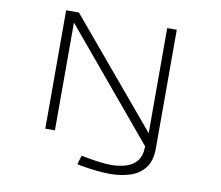

<svg xmlns="http://www.w3.org/2000/svg" viewBox="-92 -812 1285 1118"><g transform="rotate(10 550.0 -253.0)"><path d="M629.5 194Q591.5 194 550.2 189.8Q509 185.5 476 180Q443 174.5 430.5 171L446 118Q454.5 120 485.8 125.8Q517 131.5 555.2 136.5Q593.5 141.5 624 141.5Q666.5 141.5 707 130.5Q747.5 119.5 774 89.2Q800.5 59 800.5 0L267.5 -637.5V0H210.5V-700H286L808 -78.5V-700H864.5V1.5Q864.5 76.5 830.8 118.5Q797 160.5 743.2 177.2Q689.5 194 629.5 194Z"/></g></svg>

Font: Trispace Expanded ExtraLight
Style: Regular
Weight: 200
Width: 7
Designer: Tyler Finck
Foundry: Etcetera Type Company
Version: Version 1.210; ttfautohint (v1.8.3)